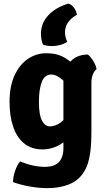

<svg xmlns="http://www.w3.org/2000/svg" viewBox="-20 -804 576 1046"><path d="M506 -427Q493.5 -418 485.8 -398.2Q478 -378.5 478 -355V-91Q478 -21 471.8 24.8Q465.5 70.5 454 99.2Q442.5 128 426.5 148Q397 186 348 203.5Q299 221 239 221Q192 221 141 211.8Q90 202.5 51 188Q51 160.5 62 127.5Q73 94.5 89.5 75Q121.5 89 156.5 97Q191.5 105 224.5 105Q261 105 283.2 92.5Q305.5 80 315.5 57Q325.5 34 325.5 3.5V-357Q325.5 -419.5 359 -462.8Q392.5 -506 458.5 -507Q473 -496 488 -471.8Q503 -447.5 506 -427ZM32 -248.5Q32 -334.5 59.5 -393.8Q87 -453 132.5 -483.5Q178 -514 232.5 -514Q281.5 -514 315.8 -498Q350 -482 372.8 -459Q395.5 -436 408 -414L382.5 -286.5Q353.5 -341 320.2 -369.5Q287 -398 260 -398Q223.5 -398 207.8 -357.8Q192 -317.5 192 -247.5Q192 -178 208.8 -146.8Q225.5 -115.5 251 -115.5Q281 -115.5 309.8 -136Q338.5 -156.5 358 -197L380 -88.5Q363.5 -60.5 337.5 -38Q311.5 -15.5 279.2 -2.8Q247 10 212 10Q151 10 111 -23Q71 -56 51.5 -114.2Q32 -172.5 32 -248.5ZM214.5 -560.5Q209.5 -571 206.2 -587.5Q203 -604 203 -619.5Q203 -677.5 243.2 -720.8Q283.5 -764 353 -784.5Q371 -778.5 383.2 -761.8Q395.5 -745 399 -723.5Q334 -687 334 -627Q334 -615 337.2 -601.8Q340.5 -588.5 346.5 -576.5Q331 -565.5 308.8 -559.2Q286.5 -553 263 -553Q250.5 -553 238.2 -554.8Q226 -556.5 214.5 -560.5Z"/></svg>

Font: Signika
Style: Bold
Weight: 700
Designer: Anna Giedry
Foundry: Anna Giedry
Version: Version 2.001